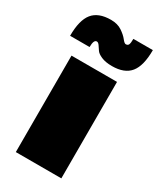

<svg xmlns="http://www.w3.org/2000/svg" viewBox="-186 -795 725 862"><g transform="rotate(30 177.0 -364.0)"><path d="M286 0H50V-500H286ZM0 -574Q0 -655 29.5 -691.5Q59 -728 124 -728Q158 -728 181 -712.5Q204 -697 216 -681.5Q228 -666 235 -666Q246 -666 249.5 -674.5Q253 -683 253 -704H354Q354 -623 324.5 -586.5Q295 -550 230 -550Q197 -550 175 -559.5Q153 -569 145.5 -581Q138 -593 131 -602.5Q124 -612 117 -612Q101 -612 101 -574Z"/></g></svg>

Font: Fivo Sans Modern ExtBlk
Style: Regular
Weight: 950
Designer: Alexander Slobzheninov
Foundry: Alexander Slobzheninov
Version: 1.0